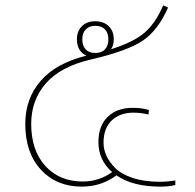

<svg xmlns="http://www.w3.org/2000/svg" viewBox="-20 -692 724 714"><path d="M574 -16Q602 -16 632 -21V-4Q608 2 576 2Q473 2 413 -40Q357 2 284 2Q190 2 132 -61Q74 -124 74 -231Q74 -325 131 -391Q188 -457 301 -485Q266 -502 266 -546Q266 -576 284.5 -594.5Q303 -613 334 -613Q365 -613 384 -595Q403 -577 403 -546Q403 -523 393 -509Q476 -535 517 -570Q558 -605 587 -672L605 -664Q568 -580 512 -541.5Q456 -503 319 -471Q206 -445 151 -382.5Q96 -320 96 -231Q96 -133 148.5 -75Q201 -17 288 -17Q348 -17 397 -52Q346 -97 346 -163Q346 -224 380.5 -257.5Q415 -291 473 -291Q507 -291 534 -283L532 -266Q506 -273 476 -273Q426 -273 395.5 -244Q365 -215 365 -161Q365 -137 375.5 -113.5Q386 -90 408 -67.5Q430 -45 473 -30.5Q516 -16 574 -16ZM286 -546Q286 -522 298.5 -508.5Q311 -495 334 -495Q358 -495 370.5 -508.5Q383 -522 383 -546Q383 -569 370.5 -582.5Q358 -596 334 -596Q312 -596 299 -582.5Q286 -569 286 -546Z"/></svg>

Font: FiraGO Thin
Style: Regular
Weight: 100
Designer: bBox Type
Foundry: bBox Type GmbH
Version: Version 1.001;PS 001.001;hotconv 1.0.88;makeotf.lib2.5.64775